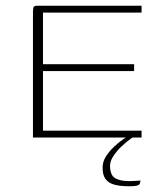

<svg xmlns="http://www.w3.org/2000/svg" viewBox="-20 -480 556 670"><path d="M95 0V-437Q95 -449 97 -454.5Q99 -460 109 -460H474V-436H130V-256H448V-232H130V-24H474V0ZM431 170Q400 170 379.5 164.5Q359 159 348.5 145Q338 131 338 105Q338 84 350 65.5Q362 47 378 32Q394 17 410.5 5.5Q427 -6 437 -11H461Q454 -8 438 3Q422 14 405 30Q388 46 376 64Q364 82 364 98Q364 131 381.5 141.5Q399 152 430 152Q439 152 447.5 151.5Q456 151 462 150.5Q468 150 470 150Q470 157 467.5 161.5Q465 166 457 168Q449 170 431 170Z"/></svg>

Font: Genos ExtraLight
Style: Regular
Weight: 250
Designer: Robert E. Leuschke
Foundry: Robert E. Leuschke
Version: Version 1.010